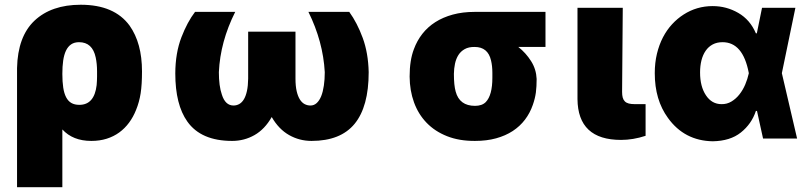

<svg xmlns="http://www.w3.org/2000/svg" viewBox="-20 -578 3378 801"><path d="M240.1 203.1H51.1V-294Q54 -425.8 123.9 -491.8Q194.6 -558.2 316.8 -558.2Q457 -558.2 520.6 -471.2Q572.4 -398.1 572.4 -280.2Q572.4 -252.5 571 -229.9Q569.6 -207.4 566.8 -188.9Q561.1 -152.3 547.6 -119.3Q535.9 -89.8 518.3 -66.1Q500.7 -42.3 477.5 -25.4Q454.2 -8.5 425.1 0.7Q396 9.9 360.8 9.9Q284.1 9.9 240.1 -38ZM311.1 -140.6Q373.6 -140.6 383.2 -223Q383.9 -232.2 384.4 -240.9Q384.9 -249.6 384.9 -258.5V-280.5Q384.9 -311.8 379.3 -338.1Q365.8 -402 309.7 -402Q290.1 -402 276.8 -392.9Q263.5 -383.9 255.3 -366.8Q247.2 -349.8 243.6 -325.3Q240.1 -300.8 240.1 -269.9Q240.1 -236.9 243.8 -212.5Q247.5 -188.2 255.9 -172.2Q264.2 -156.2 277.7 -148.4Q291.2 -140.6 311.1 -140.6Z M1279.5 9.9Q1229.4 9.9 1186.3 -14.4Q1143.1 -38.7 1113.6 -89.8Q1084.5 -38.7 1041.7 -14.4Q998.9 9.9 948.5 9.9Q818.9 9.9 761.7 -70.7Q711.3 -141.3 711.3 -271.7Q711.6 -356.9 736.9 -422.6Q761.4 -486.2 793.7 -528.4H961.3Q898.8 -403.8 893.1 -277Q893.1 -219.1 905.5 -183.6Q919.7 -137.8 954.2 -137.8Q967.3 -137.8 978.5 -144.2Q989.7 -150.6 997.7 -164.1Q1005.7 -177.6 1010.3 -198.9Q1014.9 -220.2 1015.3 -250V-446H1212.7V-250Q1212.7 -219.1 1217.7 -197.6Q1222.7 -176.1 1231.2 -162.8Q1239.7 -149.5 1251.1 -143.6Q1262.4 -137.8 1275.2 -137.8Q1290.1 -137.8 1301.3 -148.1Q1312.5 -158.4 1320 -176.8Q1327.4 -195.3 1331.1 -220.9Q1334.9 -246.4 1334.9 -277Q1327.8 -404.8 1266.7 -528.4H1437.1Q1470.2 -482.6 1493.3 -419.7Q1516.3 -356.9 1518.1 -277Q1518.1 -133.2 1459.5 -61.6Q1400.9 9.9 1279.5 9.9Z M1961.6 9.9Q1896 10.3 1845.2 -9.8Q1794.4 -29.8 1759.8 -65.7Q1725.1 -101.6 1707.2 -150.9Q1689.3 -200.3 1688.9 -258.5Q1688.9 -326.7 1706.7 -372.9Q1719.5 -408 1742 -436.8Q1764.6 -465.6 1796.3 -485.8Q1828.1 -506 1869.1 -517.2Q1910.2 -528.4 1960.2 -528.4H2255.7V-382.1H2142.4Q2174 -357.2 2195.7 -322.8Q2217 -289.4 2218.8 -248.6Q2218.8 -232.6 2218 -218.8Q2217.3 -204.9 2215.6 -191.9Q2213.8 -179 2210.6 -166.2Q2207.4 -153.4 2202.8 -140.3Q2191.1 -106.5 2170.1 -78.8Q2149.1 -51.1 2119 -31.4Q2088.8 -11.7 2049.5 -0.9Q2010.3 9.9 1961.6 9.9ZM1961.6 -136.4Q1991.1 -136.4 2006.7 -152.3Q2034.1 -180.8 2034.1 -253.6V-274.1Q2034.1 -303.3 2028.4 -326.3Q2015.3 -382.1 1960.2 -382.1Q1935.4 -382.5 1918.9 -373.2Q1902.3 -364 1892.4 -348.4Q1882.5 -332.7 1878.2 -312.3Q1873.9 -291.9 1873.6 -269.9Q1873.6 -221.9 1881 -196Q1897 -136.4 1961.6 -136.4Z M2571 5.7Q2390.6 5.7 2389.2 -164.8V-545.5H2578.1L2575.3 -194.6Q2575.3 -180.8 2577.9 -171Q2580.6 -161.2 2586.8 -155Q2593 -148.8 2603.3 -146.1Q2613.6 -143.5 2629.3 -143.5H2673.3V-11.4Q2621.1 5.7 2571 5.7Z M2953.1 11.4Q2835.2 9.2 2766.7 -85.9Q2711.6 -161.2 2711.6 -272.7Q2711.6 -316.4 2720.7 -353.9Q2729.8 -391.3 2745.7 -422.1Q2761.7 -452.8 2783.7 -476.7Q2805.8 -500.7 2832 -517.4Q2886.7 -552.6 2953.1 -552.6Q3010.7 -552.6 3060 -524.1Q3109.4 -495.7 3133.5 -438.9H3137.4L3159.1 -545.5H3298.3L3241.8 -272.7L3305.4 0H3163.4L3138.1 -115.1H3133.5Q3115.4 -60.7 3070.7 -25.2Q3026.3 10.3 2953.1 11.4ZM2990.1 -143.5Q3012.8 -143.1 3031.6 -154.5Q3050.4 -165.8 3064.8 -184.1Q3079.2 -202.4 3089 -225.3Q3098.7 -248.2 3103.7 -271.3L3104 -272.7L3103.7 -274.1Q3079.5 -402 2994.3 -402Q2970.9 -402 2953.3 -392.6Q2935.7 -383.2 2924 -366.3Q2912.3 -349.4 2906.4 -326.3Q2900.6 -303.3 2900.6 -275.6Q2900.6 -217 2925.1 -180.4Q2949.6 -143.5 2990.1 -143.5Z"/></svg>

Font: Linik Sans Black
Style: Regular
Weight: 900
Designer: Fonts by Rasmus Andersson / Changes by Cristiano Sobral with parts from Marc Monis
Foundry: rsms
Version: Version 3.020; ttfautohint (v1.6)